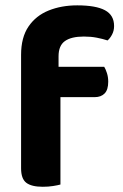

<svg xmlns="http://www.w3.org/2000/svg" viewBox="-20 -697 463 724"><path d="M178.5 -330.7V-445.1H373Q378.3 -436.6 383.2 -421.6Q388.1 -406.6 388.1 -388.8Q388.1 -358.4 374.4 -344.5Q360.7 -330.7 337.3 -330.7ZM200.8 -484.6V-348.6H59.5V-490.1Q59.5 -555.9 87.5 -597Q115.4 -638 163.5 -657.4Q211.6 -676.8 271.4 -676.8Q341.4 -676.8 375.8 -658.4Q410.2 -640 410.2 -599Q410.2 -581.2 402.6 -566.8Q395.1 -552.5 385.6 -544.5Q366.8 -550.7 344.7 -554.9Q322.7 -559.2 296.2 -559.2Q248.8 -559.2 224.8 -542.1Q200.8 -525.1 200.8 -484.6ZM59.5 -378.1H207.9V-1.2Q198.4 1.5 180.4 4.4Q162.4 7.3 141.3 7.3Q99 7.3 79.3 -7.7Q59.5 -22.6 59.5 -62.2Z"/></svg>

Font: Baloo Paaji 2
Style: Regular
Weight: 400
Designer: Shuchita Grover, Noopur Datye and Ek Type
Foundry: Ek Type
Version: Version 1.700